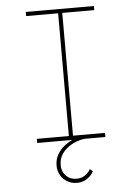

<svg xmlns="http://www.w3.org/2000/svg" viewBox="-61 -746 719 1022"><g transform="rotate(-5 298.5 -235.0)"><path d="M116 0V-22H287V-678H116V-700H480V-678H309V-22H480V0ZM308 230Q281 230 258 217Q235 204 221.5 181Q208 158 208 130Q208 96 223 70Q238 44 262 25.5Q286 7 312.5 -4Q339 -15 363 -18L368 0Q331 5 299.5 22.5Q268 40 249 66.5Q230 93 230 130Q230 163 252 185.5Q274 208 308 208Q335 208 354 194.5Q373 181 383 163L398 176Q387 197 364 213.5Q341 230 308 230Z"/></g></svg>

Font: Lexend Giga Thin
Style: Regular
Weight: 250
Version: Version 1.007